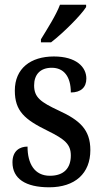

<svg xmlns="http://www.w3.org/2000/svg" viewBox="-20 -786 437 816"><path d="M154 -619V-606H197C249 -646 324 -721 346 -756V-766H235C218 -721 182 -665 154 -619ZM189 10C299 10 364 -49 364 -148C364 -235 319 -275 230 -316C153 -352 125 -372 125 -423C125 -468 150 -498 200 -498C251 -498 281 -461 281 -393C324 -393 347 -415 347 -452C347 -502 303 -546 209 -546C110 -546 43 -495 43 -401C43 -314 85 -278 181 -231C256 -194 281 -173 281 -125C281 -72 252 -39 192 -39C127 -39 97 -90 97 -163C65 -163 33 -146 33 -96C33 -27 88 10 189 10Z"/></svg>

Font: Noto Serif Georgian Condensed Medium
Style: Regular
Weight: 500
Width: 3
Designer: Monotype Design Team, Akaki Razmadze
Foundry: Google LLC
Version: Version 2.003